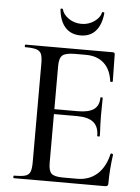

<svg xmlns="http://www.w3.org/2000/svg" viewBox="-56 -852 654 895"><g transform="rotate(5 271.0 -404.0)"><path d="M43 -12Q79 -12 95.5 -17Q112 -22 118 -36.5Q124 -51 124 -81V-544Q124 -574 118 -588Q112 -602 95.5 -607.5Q79 -613 43 -613Q40 -613 40 -619Q40 -625 43 -625H451Q461 -625 461 -616L463 -490Q463 -487 457.5 -486.5Q452 -486 451 -489Q444 -544 412 -573Q380 -602 328 -602H277Q233 -602 218 -589Q203 -576 203 -540V-85Q203 -49 216.5 -36Q230 -23 271 -23H337Q393 -23 430.5 -56.5Q468 -90 482 -152Q482 -154 486 -154Q489 -154 491.5 -152.5Q494 -151 494 -150Q484 -78 484 -15Q484 -7 481 -3.5Q478 0 469 0H43Q40 0 40 -6Q40 -12 43 -12ZM311 -314H165V-337H313Q364 -337 388 -354.5Q412 -372 412 -409Q412 -411 417.5 -411Q423 -411 423 -409L422 -325L423 -280Q425 -248 425 -230Q425 -228 419 -228Q413 -228 413 -230Q413 -273 388.5 -293.5Q364 -314 311 -314ZM191 -803Q190 -807 195.5 -807Q201 -807 202 -805Q207 -781 233.5 -762.5Q260 -744 294 -744Q327 -744 353.5 -762.5Q380 -781 385 -805Q385 -808 390.5 -807.5Q396 -807 396 -803Q391 -749 365 -719.5Q339 -690 294 -690Q249 -690 222.5 -719.5Q196 -749 191 -803Z"/></g></svg>

Font: Cormorant Unicase Medium
Style: Regular
Weight: 500
Designer: Christian Thalmann (Catharsis Fonts)
Foundry: Catharsis Fonts
Version: Version 4.000